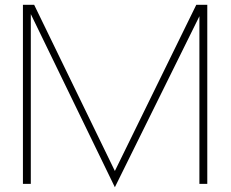

<svg xmlns="http://www.w3.org/2000/svg" viewBox="-20 -770 967 804"><path d="M848 -750V0H815V-702L461 14L109 -711V0H76V-750H123L461 -54L802 -750Z"/></svg>

Font: Poiret One
Style: Regular
Weight: 400
Designer: Denis Masharov (denis.masharov@gmail.com), Cyreal (Charset Expansion)
Foundry: Denis Masharov
Version: Version 1.101